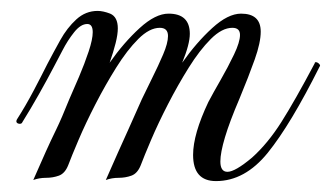

<svg xmlns="http://www.w3.org/2000/svg" viewBox="-20 -327 607 352"><path d="M376 5Q334 5 334 -43Q334 -81 362 -140Q371 -157 384.5 -180.5Q398 -204 409 -227Q420 -250 420 -263Q420 -276 406 -276Q387 -276 366.5 -255.5Q346 -235 326 -203Q306 -171 288 -136Q270 -101 257 -70.5Q244 -40 238 -24Q232 -9 221 -5Q210 -1 197.5 -1Q185 -1 174 3Q188 -29 197 -49Q206 -69 215.5 -90Q225 -111 240 -145Q248 -162 259 -184Q270 -206 279 -227Q288 -248 288 -261Q288 -276 273 -276Q254 -276 233.5 -255.5Q213 -235 193 -203Q173 -171 155 -136Q137 -101 124 -70.5Q111 -40 105 -24Q99 -9 88 -5Q77 -1 64.5 -1Q52 -1 41 3Q55 -29 64 -49Q73 -69 83 -89.5Q93 -110 107 -145Q115 -163 125 -186.5Q135 -210 142.5 -232.5Q150 -255 150 -268Q150 -283 140 -283Q128 -283 116 -268Q104 -253 94.5 -234.5Q85 -216 79 -205Q67 -182 51.5 -154.5Q36 -127 21 -103Q20 -100 16 -100Q13 -100 11 -102Q9 -104 11 -108Q27 -133 41.5 -160.5Q56 -188 67 -210Q78 -231 90.5 -253.5Q103 -276 120 -291.5Q137 -307 159 -307Q169 -307 182 -302Q196 -296 196 -275Q196 -264 192 -248Q188 -232 181 -212Q207 -249 236 -275.5Q265 -302 289 -302Q328 -302 328 -265Q328 -246 314 -212Q340 -249 369 -275.5Q398 -302 422 -302Q458 -302 458 -269Q458 -249 447 -218Q436 -187 419 -146Q401 -104 392.5 -75.5Q384 -47 384 -31Q384 -12 397 -12Q411 -12 442 -38Q471 -64 496 -103.5Q521 -143 557 -211Q557 -213 559 -213Q562 -213 565 -210Q568 -207 566 -205Q513 -99 471 -47Q429 5 376 5Z"/></svg>

Font: Mea Culpa
Style: Regular
Weight: 400
Designer: Robert E. Leuschke
Foundry: Robert E. Leuschke
Version: Version 1.010; ttfautohint (v1.8.3)